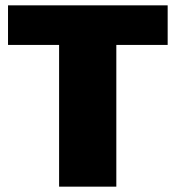

<svg xmlns="http://www.w3.org/2000/svg" viewBox="-20 -663 657 718"><path d="M415 35H201V-495H10V-643H607V-495H415Z"/></svg>

Font: Lalezar
Style: Regular
Weight: 400
Designer: Borna Izadpanah
Foundry: Borna Izadpanah
Version: Version 1.003;November 28, 2018;FontCreator 11.5.0.2421 64-b